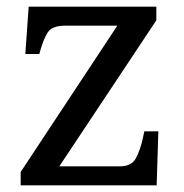

<svg xmlns="http://www.w3.org/2000/svg" viewBox="-20 -556 551 576"><path d="M42 0V-40L332 -479H176Q136 -479 123 -458.5Q110 -438 99 -398L98 -394H56L66 -536H449V-495L158 -57H340Q375 -57 388 -82Q401 -107 408 -139L413 -162H455L450 0Z"/></svg>

Font: Noto Serif Lao
Style: Regular
Weight: 400
Designer: Monotype Design Team
Foundry: Monotype Imaging Inc.
Version: Version 2.003